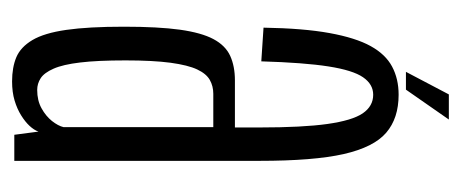

<svg xmlns="http://www.w3.org/2000/svg" viewBox="-232 -492 727 302"><g transform="rotate(90 131.0 -340.5)"><path d="M107.5 3.5Q124.5 3.5 137.8 -0.5Q151 -4.5 161 -10.8Q171 -17 177.5 -24Q184 -31 186.5 -38L191.5 0H232.5V-385.5Q232.5 -471 221.8 -518.2Q211 -565.5 188.2 -585Q165.5 -604.5 128.5 -604.5Q103.5 -604.5 84.2 -594.2Q65 -584 52 -560.5Q39 -537 31.5 -495.8Q24 -454.5 23 -392L76 -388.5Q78 -456 84 -494.2Q90 -532.5 101 -548.5Q112 -564.5 128.5 -564.5Q146.5 -564.5 157.8 -548Q169 -531.5 174.5 -492.5Q180 -453.5 180 -385.5V-347H106Q83.5 -347 67.2 -339.5Q51 -332 41 -313.2Q31 -294.5 26.2 -260.5Q21.5 -226.5 21.5 -172.5Q21.5 -116.5 26.5 -81.8Q31.5 -47 42.5 -28.5Q53.5 -10 69.5 -3.2Q85.5 3.5 107.5 3.5ZM121 -36Q111 -36 102.5 -41.5Q94 -47 87.5 -61.8Q81 -76.5 77.8 -103.5Q74.5 -130.5 74.5 -175Q74.5 -218 78.2 -245.8Q82 -273.5 88.8 -287.8Q95.5 -302 105.2 -307.5Q115 -313 127 -313H179.5V-77.5Q177.5 -69 169.8 -59.2Q162 -49.5 149.8 -42.8Q137.5 -36 121 -36ZM92.5 -616H120.5L167.5 -683.5H128Z"/></g></svg>

Font: Anybody ExtraCondensed Light
Style: Regular
Weight: 300
Width: 2
Version: Version 1.113;gftools[0.9.25]